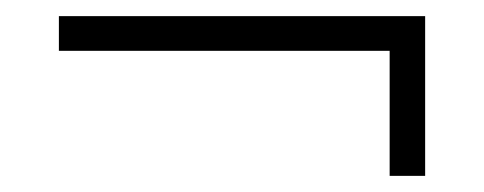

<svg xmlns="http://www.w3.org/2000/svg" viewBox="-20 -426 600 238"><path d="M463 -208V-363H53V-406H507V-208Z"/></svg>

Font: Baskervville Medium
Style: Regular
Weight: 500
Version: Version 1.100